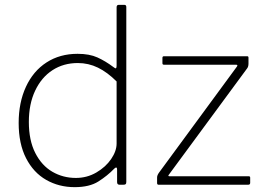

<svg xmlns="http://www.w3.org/2000/svg" viewBox="-20 -762 1090 792"><path d="M463 -11V-62Q463 -71 459 -71Q456 -71 451 -66Q423 -37 386 -13.5Q349 10 288 10Q223 10 170.5 -20Q118 -50 87.5 -109.5Q57 -169 57 -255Q57 -339 87 -404Q117 -469 172 -504.5Q227 -540 300 -540Q349 -540 382 -525Q415 -510 447 -486Q455 -480 457 -480Q461 -480 461 -493V-732Q461 -742 470 -742H493Q501 -742 501 -733V-12Q501 -5 498.5 -2.5Q496 0 489 0H473Q463 0 463 -11ZM301 -502Q242 -502 196.5 -472.5Q151 -443 125 -388Q99 -333 99 -259Q99 -183 125.5 -131Q152 -79 196 -53.5Q240 -28 293 -28Q339 -28 377.5 -50.5Q416 -73 438.5 -106Q461 -139 461 -170V-426Q423 -464 384 -483Q345 -502 301 -502ZM628 -7V-30Q628 -39 636 -50L957 -487Q960 -491 959 -493Q958 -495 954 -495H657Q653 -495 651.5 -496.5Q650 -498 650 -502V-523Q650 -530 656 -530H1000Q1005 -530 1005 -524V-499Q1005 -486 998 -478L677 -42Q671 -35 679 -35H1006Q1012 -35 1012 -29V-8Q1012 0 1004 0H634Q628 0 628 -7Z"/></svg>

Font: Libre Franklin Thin
Style: Regular
Weight: 250
Designer: Pablo Impallari, Rodrigo Fuenzalida
Foundry: Impallari Type
Version: Version 1.002; ttfautohint (v1.5)